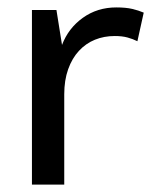

<svg xmlns="http://www.w3.org/2000/svg" viewBox="-20 -497 412 517"><path d="M66 0V-470H132L147 -376Q164 -421 203 -449Q242 -477 293 -477Q319 -477 336 -473Q353 -469 367 -463L350 -386Q338 -392 323.5 -396Q309 -400 289 -400Q260 -400 235.5 -390Q211 -380 192.5 -360Q174 -340 163.5 -310.5Q153 -281 153 -243V0Z"/></svg>

Font: Mukta
Style: Regular
Weight: 400
Designer: Girish Dalvi and Yashodeep Gholap
Foundry: Ek Type
Version: Version 2.538;PS 1.001;hotconv 16.6.51;makeotf.lib2.5.65220;